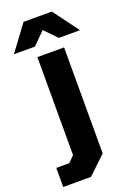

<svg xmlns="http://www.w3.org/2000/svg" viewBox="-202 -790 722 1040"><g transform="rotate(-20 158.5 -270.0)"><path d="M-32 -580 77 -727H240L349 -580H227L159 -650L89 -580ZM-27 187V77H48L82 43V-522H236V89L133 187Z"/></g></svg>

Font: Tomorrow SemiBold
Style: Regular
Weight: 600
Designer: Tony de Marco, Monica Rizzolli
Foundry: Just in Type
Version: Version 2.002